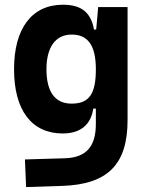

<svg xmlns="http://www.w3.org/2000/svg" viewBox="-20 -547 626 801"><path d="M88.9 233.4 240.2 228.5C429.7 222.2 512.2 138.7 512.2 -45.9V-517.6H389.6L381.3 -423.8H372.1C359.9 -493.2 321.3 -527.3 242.7 -527.3C113.3 -527.3 38.6 -429.2 38.6 -258.3C38.6 -85.4 113.3 9.8 241.7 9.8C314 9.8 358.9 -24.9 369.1 -93.8H379.9V-30.3C379.9 63 340.8 110.8 250 113.3L84 118.2ZM379.9 -258.3C379.9 -157.7 354 -114.7 278.8 -114.7C210 -114.7 173.8 -163.1 173.8 -258.3C173.8 -350.1 211.9 -402.8 278.8 -402.8C346.2 -402.8 379.9 -358.4 379.9 -258.3Z"/></svg>

Font: Cascadia Mono NF
Style: Bold
Weight: 700
Monospace: yes
Designer: Aaron Bell
Foundry: Saja Typeworks
Version: Version 2404.023